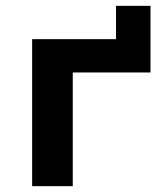

<svg xmlns="http://www.w3.org/2000/svg" viewBox="-20 -637 561 657"><path d="M90 0V-503H377V-617H495V-389H229V0Z"/></svg>

Font: Nunito Sans 6pt
Style: Bold
Weight: 700
Version: Version 3.101;gftools[0.9.27]